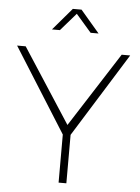

<svg xmlns="http://www.w3.org/2000/svg" viewBox="-60 -964 734 1010"><g transform="rotate(5 306.5 -458.5)"><path d="M7.8 -699.2H53.2L308.1 -306.2L560.1 -699.2H605L329.1 -255.9V0H288.1V-253.9ZM183.1 -799.8 283.2 -917H329.1L429.2 -799.8H387.2L306.2 -893.1L225.1 -799.8Z"/></g></svg>

Font: Trueno UltraLight
Style: Regular
Weight: 250
Designer: Julieta Ulanovsky
Foundry: Julieta Ulanovsky
Version: Version 3.001b | FøM Fix